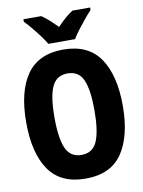

<svg xmlns="http://www.w3.org/2000/svg" viewBox="-100 -999 801 1077"><g transform="rotate(-10 300.0 -460.5)"><path d="M300 10Q158 10 91.5 -86.5Q25 -183 25 -358Q25 -534 92 -629.5Q159 -725 300 -725Q442 -725 508.5 -628Q575 -531 575 -357Q575 -184 509 -87Q443 10 300 10ZM300 -125Q364 -125 389 -183Q414 -241 414 -360Q414 -475 389.5 -532Q365 -589 300 -589Q238 -589 212 -533.5Q186 -478 186 -358Q186 -238 211.5 -181.5Q237 -125 300 -125ZM224 -771Q212 -792 191.5 -819.5Q171 -847 149 -873.5Q127 -900 110 -917V-931H212Q234 -916 255 -897Q276 -878 300 -854Q324 -879 345.5 -898Q367 -917 389 -931H490V-917Q473 -899 451.5 -873Q430 -847 409.5 -820Q389 -793 376 -771Z"/></g></svg>

Font: Noto Sans Mono ExtraBold
Style: Regular
Weight: 800
Designer: Monotype Design Team
Foundry: Monotype Imaging Inc.
Version: Version 2.014